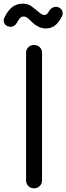

<svg xmlns="http://www.w3.org/2000/svg" viewBox="-42 -1026 362 1046"><path d="M143 0Q125 0 112.5 -12.5Q100 -25 100 -43V-738Q100 -757 112.5 -769Q125 -781 143 -781Q162 -781 174.5 -769Q187 -757 187 -738V-43Q187 -25 174.5 -12.5Q162 0 143 0ZM209 -871Q184 -871 163.5 -882.5Q143 -894 128 -910Q115 -923 106 -929.5Q97 -936 86 -936Q74 -936 66 -926.5Q58 -917 50 -902Q42 -888 28.5 -882.5Q15 -877 0 -883Q-15 -889 -20 -903Q-25 -917 -17 -932Q2 -971 26 -988.5Q50 -1006 80 -1006Q111 -1006 129.5 -992Q148 -978 162 -966Q177 -953 185.5 -948.5Q194 -944 201 -944Q214 -944 225 -965Q233 -979 247 -985.5Q261 -992 275 -987Q292 -980 297.5 -965.5Q303 -951 295 -936Q277 -901 256 -886Q235 -871 209 -871Z"/></svg>

Font: Comfortaa Medium
Style: Regular
Weight: 500
Designer: Johan Aakerlund
Foundry: Johan Aakerlund
Version: Version 3.104; ttfautohint (v1.8.1.43-b0c9)